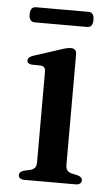

<svg xmlns="http://www.w3.org/2000/svg" viewBox="-47 -637 390 671"><g transform="rotate(5 147.5 -302.0)"><path d="M206 -453.5V-65.5Q206 -52.5 211 -46.2Q216 -40 225.5 -37L248.5 -32Q256.5 -29.5 260.5 -25.5Q264.5 -21.5 264.5 -15Q264.5 -8 259 -4Q253.5 0 244 0H64Q54.5 0 49 -4Q43.5 -8 43.5 -15Q43.5 -21 47.5 -25Q51.5 -29 59 -31.5L83.5 -37Q93 -40 98 -46.2Q103 -52.5 103 -65V-382Q103 -392.5 99.2 -397Q95.5 -401.5 87.5 -403L53.5 -403.5Q45.5 -405 42 -408.2Q38.5 -411.5 38.5 -417Q38.5 -423 42.8 -427Q47 -431 56.5 -434.5L150.5 -465Q163.5 -469.5 171.5 -471.2Q179.5 -473 187 -473Q196 -473 201 -467.8Q206 -462.5 206 -453.5ZM32.1 -578Q32.1 -591.5 37.3 -598Q42.6 -604.5 51.9 -604.5H236.2Q245.9 -604.5 251 -598Q256 -591.5 256 -578Q256 -564.5 251 -558Q245.9 -551.5 236.2 -551.5H51.9Q42.6 -551.5 37.3 -558Q32.1 -564.5 32.1 -578Z"/></g></svg>

Font: Fraunces 28pt
Style: Regular
Weight: 400
Version: Version 1.000;[b76b70a41]